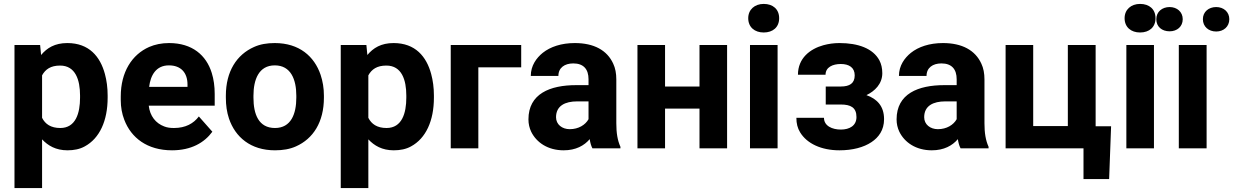

<svg xmlns="http://www.w3.org/2000/svg" viewBox="-20 -758 6301 981"><path d="M190 -477 185 -528H54V203H195V-46C225 -14 265 10 325 10C358 10 388 4 413 -10C489 -51 530 -141 530 -259V-270C530 -310 525 -347 516 -380C492 -469 435 -538 324 -538C260 -538 220 -513 190 -477ZM288 -104C240 -104 211 -124 195 -156V-373C212 -404 239 -423 287 -423C366 -423 389 -349 389 -270V-259C389 -180 367 -104 288 -104Z M1065 -85 996 -163C969 -127 928 -104 869 -104C850 -104 834 -106 819 -112C776 -128 746 -165 740 -218H1077V-278C1077 -317 1072 -353 1062 -385C1034 -476 962 -538 844 -538C806 -538 772 -531 742 -518C654 -479 597 -390 597 -265V-246C597 -211 603 -177 615 -146C650 -54 732 10 859 10C957 10 1024 -29 1065 -85ZM938 -326V-314H742C749 -373 777 -424 843 -424C904 -424 938 -387 938 -326Z M1134 -269V-259C1134 -220 1139 -185 1150 -152C1182 -58 1260 10 1385 10C1425 10 1461 4 1492 -10C1580 -49 1635 -134 1635 -259V-269C1635 -308 1629 -343 1618 -376C1586 -470 1509 -538 1384 -538C1344 -538 1309 -532 1278 -518C1190 -479 1134 -394 1134 -269ZM1494 -269V-259C1494 -176 1467 -104 1385 -104C1301 -104 1275 -175 1275 -259V-269C1275 -351 1302 -424 1384 -424C1466 -424 1494 -352 1494 -269Z M1857 -477 1852 -528H1721V203H1862V-46C1892 -14 1932 10 1992 10C2025 10 2055 4 2080 -10C2156 -51 2197 -141 2197 -259V-270C2197 -310 2192 -347 2183 -380C2159 -469 2102 -538 1991 -538C1927 -538 1887 -513 1857 -477ZM1955 -104C1907 -104 1878 -124 1862 -156V-373C1879 -404 1906 -423 1954 -423C2033 -423 2056 -349 2056 -270V-259C2056 -180 2034 -104 1955 -104Z M2643 -414V-528H2283V0H2424V-414Z M3129 -128V-352C3129 -383 3124 -410 3113 -433C3082 -501 3015 -538 2917 -538C2848 -538 2792 -519 2753 -488C2721 -462 2692 -423 2692 -370H2833C2833 -412 2865 -434 2909 -434C2962 -434 2987 -404 2987 -353V-323H2924C2790 -323 2680 -279 2680 -148C2680 -125 2685 -104 2694 -85C2721 -30 2779 10 2860 10C2922 10 2965 -14 2993 -47C2996 -28 3000 -13 3007 0H3150V-8C3135 -41 3129 -79 3129 -128ZM2821 -159C2821 -218 2868 -240 2929 -240H2987V-149C2971 -120 2936 -98 2891 -98C2852 -98 2821 -122 2821 -159Z M3695 0V-528H3554V-316H3378V-528H3237V0H3378V-203H3554V0Z M3953 0V-528H3812V0ZM3882 -592C3929 -592 3961 -619 3961 -665C3961 -711 3929 -738 3882 -738C3836 -738 3803 -709 3803 -665C3803 -619 3836 -592 3882 -592Z M4356 -160C4356 -116 4321 -96 4276 -96C4233 -96 4190 -114 4190 -156H4049C4049 -127 4055 -103 4068 -82C4103 -24 4177 10 4269 10C4336 10 4393 -5 4433 -32C4469 -56 4497 -93 4497 -149C4497 -217 4460 -253 4407 -272C4449 -292 4488 -329 4488 -384C4488 -409 4483 -431 4473 -450C4440 -511 4364 -538 4269 -538C4240 -538 4213 -534 4187 -527C4119 -508 4057 -461 4057 -376H4198C4198 -415 4235 -431 4276 -431C4318 -431 4347 -413 4347 -373C4347 -332 4321 -316 4276 -316H4199V-224H4276C4326 -224 4356 -209 4356 -160Z M5010 -128V-352C5010 -383 5005 -410 4994 -433C4963 -501 4896 -538 4798 -538C4729 -538 4673 -519 4634 -488C4602 -462 4573 -423 4573 -370H4714C4714 -412 4746 -434 4790 -434C4843 -434 4868 -404 4868 -353V-323H4805C4671 -323 4561 -279 4561 -148C4561 -125 4566 -104 4575 -85C4602 -30 4660 10 4741 10C4803 10 4846 -14 4874 -47C4877 -28 4881 -13 4888 0H5031V-8C5016 -41 5010 -79 5010 -128ZM4702 -159C4702 -218 4749 -240 4810 -240H4868V-149C4852 -120 4817 -98 4772 -98C4733 -98 4702 -122 4702 -159Z M5118 -528V0H5516V157H5647L5657 -113H5578V-528H5436V-114H5259V-528Z M5876 0V-528H5735V0ZM5805 -592C5852 -592 5884 -619 5884 -665C5884 -711 5852 -738 5805 -738C5759 -738 5726 -709 5726 -665C5726 -619 5759 -592 5805 -592Z M6145 0V-528H6003V0ZM5956 -598C5994 -598 6023 -622 6023 -660C6023 -697 5994 -722 5956 -722C5918 -722 5888 -698 5888 -660C5888 -621 5917 -598 5956 -598ZM6194 -597C6232 -597 6261 -622 6261 -660C6261 -697 6232 -722 6194 -722C6156 -722 6126 -698 6126 -660C6126 -622 6155 -597 6194 -597Z"/></svg>

Font: Asimov
Style: Regular
Weight: 500
Designer: Google
Version: Version 2.000980; 2014